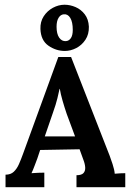

<svg xmlns="http://www.w3.org/2000/svg" viewBox="-20 -775 542 795"><path d="M2.9 0V-51.7Q24.2 -51.7 37 -63.8Q49.9 -75.9 58.5 -95.5Q67.1 -115.1 75.2 -137.5L221.5 -539.1H274.3L434.2 -129.8Q438.6 -118.4 446.1 -95.5Q453.6 -72.6 455.1 -55.7Q467.5 -56.8 479.1 -57.4Q490.6 -57.9 498.7 -57.9V0H296.7V-49.5Q317.6 -49.5 325.6 -58.3Q333.7 -67.1 332.8 -82Q331.9 -96.8 324.5 -115.5L309.5 -156.9L146.3 -154L134.6 -118.8Q130.5 -108.5 123.6 -89.7Q116.6 -70.8 110.4 -57.9Q122.1 -59 139 -59.6Q155.8 -60.1 163.5 -60.1V0ZM165.4 -210.1H290.8L256 -304Q246.8 -331.1 238.9 -358.6Q231 -386.1 227.7 -407H226.6Q224.1 -394.2 217.8 -368.5Q211.6 -342.9 199.1 -308ZM248.3 -564Q212 -564 180.6 -585.8Q149.2 -607.6 147.4 -654.9Q146.3 -685 161 -707.6Q175.7 -730.1 199.1 -742.8Q222.6 -755.4 247.2 -755.4Q270.3 -755.4 292.8 -745.7Q315.4 -736 330.9 -715.8Q346.5 -695.6 348 -664.5Q348.7 -632.9 333.7 -610.4Q318.7 -587.8 295.6 -575.9Q272.5 -564 248.3 -564ZM252.7 -604.7Q265.1 -605.4 273.2 -616.8Q281.3 -628.2 281.3 -651.3Q281.3 -683.9 271 -700.8Q260.7 -717.6 244.2 -715.8Q230.7 -714.7 222.4 -701.1Q214.2 -687.6 214.2 -664.5Q214.2 -634.8 225 -619.2Q235.8 -603.6 252.7 -604.7Z"/></svg>

Font: Parastoo
Style: Regular
Weight: 400
Foundry: Saber Rastikerdar (saber.rastikerdar@gmail.com)
Version: Version 3.000